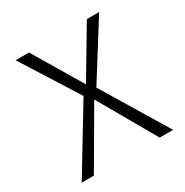

<svg xmlns="http://www.w3.org/2000/svg" viewBox="-162 -839 940 973"><g transform="rotate(-30 307.5 -352.5)"><path d="M60 -704.6H138.5L307.7 -420.5L476.9 -704.6H548.7L345.1 -380L574.9 0H496.4L305.6 -333.3L111.3 0H40L267.7 -375.9Z"/></g></svg>

Font: Fira Code Light
Style: Regular
Weight: 300
Monospace: yes
Designer: Carrois Corporate, Edenspiekermann AG, Nikita Prokopov
Foundry: Carrois Corporate, Edenspiekermann AG, Nikita Prokopov
Version: Version 6.000; ttfautohint (v1.8.2) -l 8 -r 50 -G 200 -x 14 